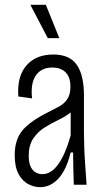

<svg xmlns="http://www.w3.org/2000/svg" viewBox="-20 -766 435 796"><path d="M146 10Q123 10 98.5 -2Q74 -14 57.5 -43.5Q41 -73 41 -123Q41 -188 74 -226.5Q107 -265 180 -301Q204 -313 225 -324.5Q246 -336 259 -355Q272 -374 272 -407Q272 -446 252 -466Q232 -486 197 -486Q151 -486 128.5 -453Q106 -420 113 -358L56 -366Q50 -449 89.5 -494.5Q129 -540 201 -540Q269 -540 298.5 -497Q328 -454 328 -371V-215Q328 -189 329.5 -150Q331 -111 334 -71Q337 -31 339 0H286Q285 -31 284 -67Q283 -103 283 -134H273Q255 -61 222 -25.5Q189 10 146 10ZM156 -44Q227 -44 273 -204V-300Q252 -283 222.5 -269Q193 -255 165 -237.5Q137 -220 118 -192Q99 -164 99 -120Q99 -82 114.5 -63Q130 -44 156 -44ZM178 -608 106 -746H170L226 -608Z"/></svg>

Font: Bricolage Grotesque 12pt Condensed ExtraLight
Style: Regular
Weight: 200
Width: 3
Designer: Mathieu Triay
Foundry: Atelier Triay
Version: Version 1.001; ttfautohint (v1.8.4.7-5d5b);gftools[0.9.33.de